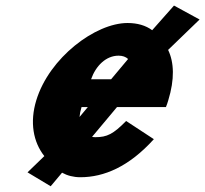

<svg xmlns="http://www.w3.org/2000/svg" viewBox="-20 -609 723 676"><path d="M371.3 -330H300.7C317.2 -377 353 -413 397.5 -413C411.5 -413 422.9 -409 431 -401.3ZM289.2 -232 260 -197.1C260.9 -207.4 263.1 -219 267.1 -232ZM391.9 -232H564.2C567 -238 570.4 -249 572.5 -256C595.2 -330.1 593.1 -389.3 571.9 -433.3L682.7 -540.3L592.6 -589.4L515.8 -502.6C493.1 -519.5 463.6 -528 429 -528C316 -528 153.6 -406 107.8 -256C84.2 -178.8 96.9 -108.9 136.1 -59.4L76.9 -2.2L158.4 46.8L198.5 -1C217 9.3 238.7 15 263 15C346.1 15 434 -22 521.7 -119L424.1 -183C378.7 -137 357.1 -126 315.6 -126C311.8 -126 307.9 -126.4 304.1 -127.1Z"/></svg>

Font: Hussar
Style: BdSuprConOblThree
Weight: 700
Foundry: Cannot Into Space Fonts
Version: Version 2.00